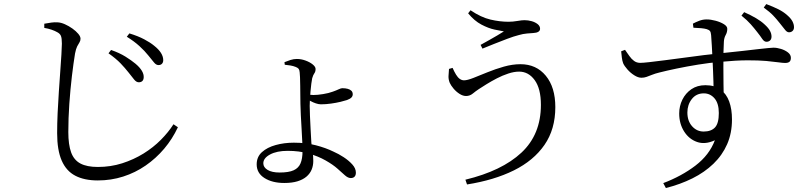

<svg xmlns="http://www.w3.org/2000/svg" viewBox="-20 -859 4040 960"><path d="M623.1 -496.1Q605.1 -519.1 582.8 -542.3Q560.5 -565.6 522.5 -592.5L535.4 -609.2Q577.5 -594.5 607.5 -575.8Q637.6 -557 657.3 -540.5Q700.8 -504 698.5 -471.1Q697.7 -459.4 691.3 -453.5Q684.9 -447.6 674 -447.6Q661.8 -447.6 650.7 -461.3Q639.6 -474.9 623.1 -496.1ZM721.5 -581.8Q703.8 -604.2 677.4 -628.3Q651.1 -652.4 614 -675.3L626.9 -692Q670.6 -678.7 701 -662.5Q731.4 -646.4 750.1 -630.9Q796.2 -594.8 796.2 -558.2Q796.2 -547.1 789.9 -540.3Q783.6 -533.6 772.5 -533.6Q760.5 -533.6 749.9 -546.9Q739.3 -560.3 721.5 -581.8ZM201.4 -719.5V-740.4Q221.4 -744.1 237.4 -746.2Q253.4 -748.2 266.7 -747.4Q284.6 -746.7 304.5 -737.8Q324.4 -728.9 342.2 -716.2Q360 -703.5 371.3 -690Q382.6 -676.5 382.6 -665.6Q382.6 -655.1 377.3 -647Q371.9 -639 365.9 -627.1Q359.8 -615.2 355.2 -591.4Q347.4 -544 339.5 -478.2Q331.7 -412.4 326.6 -339.7Q321.6 -267 321.6 -199Q321.6 -135.8 335.6 -97.2Q349.6 -58.7 382.1 -41.4Q414.6 -24.2 469.3 -24.2Q533.5 -24.2 591.1 -42.6Q648.7 -61.1 697.6 -91.3Q746.4 -121.6 784.3 -159.8Q822.3 -198.1 847.4 -237.7L869.5 -222.8Q841.8 -163.7 800.8 -115.3Q759.8 -66.9 708.2 -31.3Q656.6 4.4 596 23.8Q535.4 43.2 468.9 43.2Q401.7 43.2 356.5 19.6Q311.3 -3.9 288.5 -56.1Q265.7 -108.2 265.7 -193.3Q265.7 -239.8 268.1 -293.6Q270.5 -347.4 274.3 -401.3Q278.1 -455.2 281.4 -503.4Q284.7 -551.5 287.1 -587.5Q289.4 -623.5 289.4 -640.6Q289.4 -668.2 284.6 -679.6Q279.7 -691 266.4 -697.9Q255 -704.6 237.9 -710.5Q220.8 -716.4 201.4 -719.5Z M1403.9 -535.2 1402.3 -548.1Q1417 -554.2 1432.6 -559.2Q1448.2 -564.2 1464.5 -564.2Q1486.2 -564.2 1507.8 -556.2Q1529.4 -548.3 1543.7 -536.7Q1557.9 -525.1 1557.9 -514.2Q1557.9 -500.7 1552 -492.9Q1546 -485.1 1541 -467.9Q1538.6 -457.5 1536.6 -440.6Q1534.6 -423.7 1532.7 -403.8Q1530.7 -383.8 1529.6 -364.2Q1528.5 -344.6 1528.5 -329.6Q1528.5 -312.4 1529.8 -280Q1531.1 -247.5 1533.1 -211.6Q1535.1 -175.7 1536.7 -146.6Q1539.2 -119.4 1542.8 -99.9Q1546.4 -80.4 1546.4 -54.1Q1546.4 -30.7 1538.1 -10.7Q1529.8 9.3 1512.1 24.3Q1494.5 39.2 1467.1 47.6Q1439.7 55.9 1401.5 55.9Q1341.4 55.9 1302.4 31.2Q1263.4 6.6 1263.4 -37.2Q1263.4 -74.7 1289.7 -98.4Q1315.9 -122.1 1358.4 -133.8Q1400.9 -145.6 1449.3 -145.6Q1509.9 -145.6 1559.5 -132.6Q1609 -119.7 1647.3 -100.9Q1673 -89.7 1698.6 -72.9Q1724.2 -56.2 1741.8 -36.5Q1759.4 -16.9 1759.4 4.2Q1759.4 17.6 1752.7 24.4Q1746 31.3 1733.9 31.3Q1720.2 31.3 1705 17.9Q1689.8 4.4 1667.5 -15.6Q1645.1 -35.7 1608.1 -56.7Q1570.2 -78.3 1522.6 -91.5Q1475.1 -104.8 1418.8 -104.8Q1364 -104.8 1330.3 -86.6Q1296.6 -68.4 1296.6 -42.5Q1296.6 -22.5 1317.9 -9.5Q1339.2 3.6 1378.4 3.6Q1424 3.6 1448.4 -7.7Q1472.9 -18.9 1482.7 -42.4Q1492.6 -65.8 1492.6 -102.8Q1492.6 -120.9 1491.3 -150.9Q1490 -180.9 1487.9 -215.9Q1485.9 -250.8 1484.1 -283.4Q1482.3 -316 1482.1 -339.5Q1481.9 -357.2 1481.6 -381.5Q1481.4 -405.8 1481.1 -430.2Q1480.8 -454.6 1480.1 -472.9Q1479.4 -491.2 1478.4 -497.1Q1477.4 -509.4 1473.3 -514.7Q1469.2 -520.1 1458.6 -524.3Q1446.2 -529.3 1431.5 -531.7Q1416.9 -534 1403.9 -535.2ZM1512 -387Q1521.8 -386 1531.1 -385Q1540.5 -384 1547.5 -384Q1568 -384 1595.9 -388.6Q1623.7 -393.1 1644 -400.7Q1662.1 -407.1 1673.5 -412.6Q1684.8 -418 1691.4 -418Q1707.2 -418 1718.8 -414.8Q1730.4 -411.6 1737 -405.1Q1743.7 -398.6 1743.7 -387.3Q1743.7 -378.6 1737.3 -371.6Q1730.9 -364.7 1715 -358.8Q1704.1 -355.1 1682.7 -349.9Q1661.4 -344.8 1635.2 -341.1Q1609.1 -337.4 1584.7 -337.4Q1573.2 -337.4 1559.4 -342.1Q1545.6 -346.7 1533.4 -353.5Q1521.3 -360.3 1512.4 -365.1Z M2242.9 -519.6Q2251.6 -499.9 2260.3 -485.7Q2268.9 -471.5 2279 -464.4Q2289.1 -457.4 2300.1 -457.4Q2316.6 -457.4 2347.3 -469.5Q2378.1 -481.7 2417.3 -497.7Q2456.6 -513.7 2499.5 -525.9Q2542.5 -538 2582.5 -538Q2661.4 -538 2709 -480.3Q2756.6 -422.6 2756.6 -323.4Q2756.6 -212.9 2702.4 -134.5Q2648.1 -56 2549.2 -7Q2450.3 41.9 2315.1 63.3L2307 39.5Q2489.5 -4.6 2587 -95.6Q2684.5 -186.7 2684.5 -334.7Q2684.5 -415.6 2653.6 -458.2Q2622.6 -500.9 2575.6 -500.9Q2550.6 -500.9 2521.5 -491.3Q2492.4 -481.7 2464.3 -467.2Q2436.2 -452.6 2412.5 -437.9Q2388.7 -423.2 2374.5 -413.7Q2358.3 -403 2343.7 -391Q2329.1 -379 2310.2 -379Q2294.3 -379 2277.5 -389.8Q2260.8 -400.5 2247.7 -416.1Q2234.7 -431.6 2228.7 -444.9Q2222.1 -461.4 2222.5 -477.6Q2222.9 -493.8 2225 -514.4ZM2320.7 -792.4 2332.6 -807.7Q2385.7 -771.9 2432.5 -761.1Q2479.3 -750.2 2522.4 -750.2Q2544.1 -750.2 2566.9 -754.2Q2589.7 -758.1 2602.1 -758.1Q2620.6 -758.1 2638.3 -753.1Q2655.9 -748.1 2668.2 -738.4Q2680.4 -728.7 2680.4 -715.2Q2680.4 -705.5 2671.6 -700.1Q2662.8 -694.7 2646.5 -693.9Q2634.6 -693.1 2615 -691.5Q2595.5 -689.9 2574.3 -683.7Q2549.2 -677.4 2515.9 -664.8Q2482.6 -652.2 2449.9 -639.2Q2417.1 -626.3 2392.3 -615.9L2382.9 -634.6Q2404.5 -646.6 2425.8 -658.5Q2447 -670.3 2466.2 -681.7Q2485.5 -693 2499.5 -702Q2483.1 -704.6 2452.7 -711.1Q2422.3 -717.5 2387 -736.1Q2351.7 -754.7 2320.7 -792.4Z M3766.6 -697.9Q3751.4 -717.6 3733.7 -737.7Q3716 -757.9 3687.3 -780.9L3700.8 -798.2Q3734.1 -783.4 3759.7 -768.4Q3785.4 -753.3 3803.1 -736.7Q3822.1 -719.5 3829.8 -705Q3837.6 -690.5 3837.6 -676.3Q3837.6 -663.4 3830.4 -656.8Q3823.3 -650.1 3812.2 -650.1Q3800.8 -650.1 3791 -664.7Q3781.3 -679.4 3766.6 -697.9ZM3878.6 -743.5Q3863.1 -763.3 3846.1 -781.2Q3829.2 -799.1 3798.7 -821.2L3811.4 -838.6Q3846.9 -825.2 3872 -812.6Q3897.1 -800 3915.7 -783.4Q3934.7 -767 3942.3 -752.1Q3950 -737.2 3950 -723Q3950 -711 3942.8 -704.2Q3935.7 -697.5 3925 -697.5Q3914.4 -697.5 3904.3 -711.2Q3894.2 -724.9 3878.6 -743.5ZM3085.8 -602.4 3105.1 -609.9Q3116.6 -593.5 3127 -578.7Q3137.3 -563.9 3150.3 -554.4Q3163.3 -544.9 3180.3 -544.7Q3192.8 -544.5 3226.6 -548.3Q3260.4 -552.2 3306.8 -558.1Q3353.3 -564 3403.3 -570.8Q3453.4 -577.6 3499.1 -583.4Q3544.9 -589.2 3576.9 -592Q3644.8 -598.8 3692.2 -604.3Q3739.6 -609.9 3771.3 -613.4Q3803.1 -616.9 3821.1 -618.7Q3839 -620.6 3847.2 -620.6Q3865 -620.6 3885 -614.4Q3905.1 -608.2 3919.7 -596.9Q3934.4 -585.6 3934.4 -569.7Q3934.4 -556.1 3927.3 -550.1Q3920.2 -544.2 3905.8 -544.2Q3893.9 -544.2 3870.9 -547.5Q3847.9 -550.8 3810.8 -554.2Q3773.6 -557.5 3717.6 -557.4Q3661.5 -557.3 3581.6 -549.7Q3527.9 -545.3 3470.9 -536Q3413.8 -526.7 3363.4 -516.2Q3313 -505.7 3277.9 -496.7Q3255.5 -491.3 3239.9 -484.9Q3224.4 -478.6 3212.6 -474.5Q3200.7 -470.3 3187.1 -470.3Q3170.8 -470.3 3151.6 -482.4Q3132.4 -494.4 3117.2 -511.7Q3101.9 -529 3095.9 -542.5Q3091.1 -555.2 3089.2 -571.5Q3087.2 -587.7 3085.8 -602.4ZM3447.1 -720.4 3444.5 -740.8Q3458.2 -748.1 3476 -755Q3493.8 -761.9 3513.1 -761.9Q3533.5 -761.9 3557.7 -755.4Q3581.9 -748.9 3599.2 -738.3Q3616.4 -727.8 3616.4 -715.1Q3616.4 -697.8 3608.5 -684.1Q3600.6 -670.3 3599.4 -650.7Q3598.2 -632.7 3597.4 -599.1Q3596.7 -565.5 3596.9 -523.6Q3597.1 -481.6 3597.5 -438.2Q3597.9 -394.8 3598.9 -358.2L3547.9 -406.9Q3547.9 -423.1 3547.2 -448.8Q3546.5 -474.5 3545.2 -505.2Q3543.9 -536 3542.4 -568.4Q3541 -600.7 3539.1 -630.5Q3537.2 -660.2 3535.6 -683.2Q3534.3 -698.3 3529.7 -704Q3525.1 -709.7 3513.1 -713.4Q3502.5 -716.4 3486 -718Q3469.5 -719.5 3447.1 -720.4ZM3507.1 -433Q3553.7 -433 3583 -411.2Q3612.2 -389.4 3626.1 -351.2Q3639.9 -313.1 3639.9 -261.7Q3639.9 -193.1 3615.7 -137.9Q3591.5 -82.8 3547 -40Q3502.5 2.8 3442 32.9Q3381.4 62.9 3309.4 81.2L3296.3 56.5Q3387.5 22.1 3457.1 -30.9Q3526.7 -84 3554.4 -157.7Q3505.7 -135.1 3465.3 -149.2Q3424.8 -163.3 3400.4 -202Q3376 -240.7 3376 -291.5Q3376 -328.5 3391.8 -360.6Q3407.6 -392.8 3436.8 -412.9Q3466.1 -433 3507.1 -433ZM3498.2 -201.3Q3535.6 -201.3 3554.9 -221.7Q3574.1 -242.1 3574.1 -293.7Q3574.1 -342.3 3552.6 -367.2Q3531 -392.2 3499 -392.2Q3461.1 -392.2 3439 -363.6Q3416.9 -335.1 3416.9 -296.6Q3416.9 -254.2 3440.5 -227.7Q3464.2 -201.3 3498.2 -201.3Z"/></svg>

Font: Noto Serif TC
Style: Regular
Weight: 200
Designer: Ryoko NISHIZUKA 西塚涼子 (kana & ideographs); Frank Grießhammer (Latin, Greek & Cyrillic); Wenlong ZHANG 张文龙 (bopomofo); San
Foundry: Adobe
Version: Version 2.001;hotconv 1.1.0;makeotfexe 2.6.0